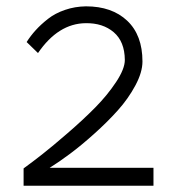

<svg xmlns="http://www.w3.org/2000/svg" viewBox="-20 -592 562 612"><path d="M252.9 -518.1Q165.5 -517.1 101.1 -422.9L64.9 -458Q77.6 -478 93.8 -495.8Q109.9 -513.7 132.8 -531.7Q155.8 -549.8 187.3 -560.5Q218.8 -571.3 253.9 -571.8Q336.9 -571.8 385.5 -525.9Q434.1 -480 434.1 -396Q434.1 -361.8 411.6 -319.8Q389.2 -277.8 355.5 -240.2Q321.8 -202.6 280 -165.3Q238.3 -127.9 202.9 -101.6Q167.5 -75.2 138.2 -57.1H469.2V0H55.2V-55.2Q81.5 -74.2 114.3 -99.9Q147 -125.5 196 -168Q245.1 -210.4 283.7 -249.5Q322.3 -288.6 350.1 -330.6Q377.9 -372.6 377.9 -400.9Q377.4 -459.5 342.5 -489.3Q307.6 -519 252.9 -518.1Z"/></svg>

Font: Junction Light
Style: Regular
Weight: 300
Designer: Caroline Hadilaksono
Foundry: Caroline Hadilaksono
Version: Version 1.002